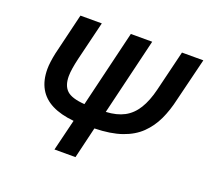

<svg xmlns="http://www.w3.org/2000/svg" viewBox="-119 -840 1072 988"><g transform="rotate(20 417.0 -346.5)"><path d="M271 0 313 -172Q241 -179 192.5 -203.5Q144 -228 119.5 -271.5Q95 -315 95 -377Q95 -395 98 -417.5Q101 -440 106 -464L161 -693H278L226 -479Q219 -449 215 -424Q211 -399 211 -380Q211 -328 238 -302.5Q265 -277 336 -272L437 -693H554L453 -272Q512 -275 552.5 -296.5Q593 -318 620 -361.5Q647 -405 663 -471L717 -693H834L776 -457Q762 -394 738 -343Q714 -292 675 -254Q636 -216 575.5 -195Q515 -174 427 -172L386 0Z"/></g></svg>

Font: Ubuntu Sans SemiBold
Style: Italic
Weight: 600
Italic angle: -13.5°
Designer: Dalton Maag Ltd
Foundry: Dalton Maag Ltd
Version: Version 1.006